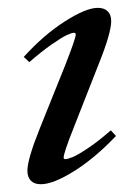

<svg xmlns="http://www.w3.org/2000/svg" viewBox="-20 -458 346 489"><path d="M84 11.2Q67.4 11.2 58.6 2.2Q49.8 -6.8 49.8 -23.4Q49.8 -52.7 82.5 -133.8L146.5 -293Q172.9 -360.4 172.9 -370.1Q172.9 -374.5 168.5 -374.5Q162.6 -374.5 149.2 -368.2Q135.7 -361.8 110.1 -343.8Q84.5 -325.7 54.7 -299.8L40.5 -313Q91.3 -369.1 145.3 -403.6Q199.2 -438 229 -438Q245.6 -438 254.4 -429.2Q263.2 -420.4 263.2 -404.3Q263.2 -374 231.4 -294.9L167.5 -132.3Q142.1 -68.4 142.1 -56.6Q142.1 -52.7 146 -52.7Q152.3 -52.7 165 -57.9Q177.7 -63 204.3 -80.8Q231 -98.6 262.2 -126L275.4 -111.8Q221.7 -55.2 168.5 -22Q115.2 11.2 84 11.2Z"/></svg>

Font: Elstob 14pt Medium
Style: Italic
Weight: 500
Italic angle: -20°
Designer: Peter S. Baker
Version: Version 1.015